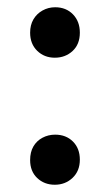

<svg xmlns="http://www.w3.org/2000/svg" viewBox="-20 -501 303 529"><path d="M131 -342Q102 -342 82.5 -361Q63 -380 63 -411Q63 -432 72 -447.5Q81 -463 97 -472Q113 -481 132 -481Q162 -481 181 -461.5Q200 -442 200 -411Q200 -379 180 -360.5Q160 -342 131 -342ZM131 8Q102 8 82.5 -10.5Q63 -29 63 -60Q63 -82 72 -97.5Q81 -113 97 -121.5Q113 -130 132 -130Q162 -130 181 -111Q200 -92 200 -61Q200 -30 180 -11Q160 8 131 8Z"/></svg>

Font: Onest Medium
Style: Regular
Weight: 500
Designer: Dmitri Voloshin, Andrey Kudryavtsev
Foundry: Dmitri Voloshin, Andrey Kudryavtsev
Version: Version 1.000;gftools[0.9.33]